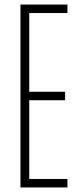

<svg xmlns="http://www.w3.org/2000/svg" viewBox="-20 -820 350 840"><path d="M69.5 0V-800H275V-763H108V-418.5H265V-381.5H108V-37H275V0Z"/></svg>

Font: Big Shoulders Thin
Style: Regular
Weight: 100
Version: Version 2.002